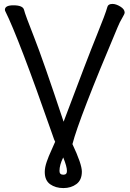

<svg xmlns="http://www.w3.org/2000/svg" viewBox="-20 -737 660 978"><path d="M303 153Q321 153 321 134Q321 111 302 65Q283 103 283 134Q283 153 303 153ZM303 221Q263 221 235.5 201.5Q208 182 208 139Q208 116 218 87Q228 58 240.5 31.5Q253 5 261 -15Q258 -18 245 -57Q75 -544 6 -682L5 -687Q5 -710 48 -710Q97 -710 102.5 -686.5Q108 -663 153.5 -548Q199 -433 304 -117Q426 -442 472 -555Q518 -668 527 -702Q531 -717 553 -717Q571 -717 593 -703.5Q615 -690 615 -673Q615 -666 602.5 -645.5Q590 -625 579 -598Q382 -132 349 -3Q397 99 397 137Q397 180 369.5 200.5Q342 221 303 221Z"/></svg>

Font: ToneOZ-Pinyin-WenKai-Medium
Style: Medium
Weight: 700
Designer: Fontworks Inc.
Foundry: ToneOZ
Version: Version 0.240331